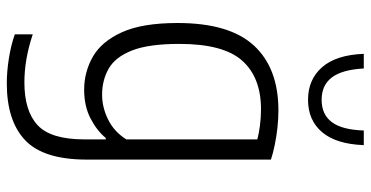

<svg xmlns="http://www.w3.org/2000/svg" viewBox="-276 -558 1064 551"><g transform="rotate(90 255.5 -282.0)"><path d="M218.5 230Q185 230 147 224Q109 218 78 207V155.5Q115.5 168 149.8 173.8Q184 179.5 216 179.5Q298 179.5 338.8 141.5Q379.5 103.5 379.5 7.5V-54H375.5Q354.5 -28.5 319.2 -10.2Q284 8 237 8Q186 8 142.2 -17Q98.5 -42 72 -100.5Q45.5 -159 45.5 -260Q45.5 -409 110.2 -479.2Q175 -549.5 296.5 -549.5Q320 -549.5 345.2 -546.8Q370.5 -544 394.2 -539.2Q418 -534.5 437.5 -528V0.5Q437.5 124.5 382 177.2Q326.5 230 218.5 230ZM251 -43.5Q288 -43.5 323 -61Q358 -78.5 379.5 -113V-489Q363 -493.5 339.8 -496.5Q316.5 -499.5 293 -499.5Q202 -499.5 153.8 -445.8Q105.5 -392 105.5 -265.5Q105.5 -177 124.5 -129Q143.5 -81 176.8 -62.2Q210 -43.5 251 -43.5ZM266 -634.5Q207.5 -634.5 172.2 -675Q137 -715.5 134 -794.5H176Q179.5 -732 201.8 -702.8Q224 -673.5 266 -673.5Q308 -673.5 330 -702.8Q352 -732 354 -794.5H396Q393 -715 358.8 -674.8Q324.5 -634.5 266 -634.5Z"/></g></svg>

Font: Encode Sans SemiCondensed Light
Style: Regular
Weight: 300
Width: 4
Designer: Multiple Designers
Foundry: Impallari Type
Version: Version 3.002